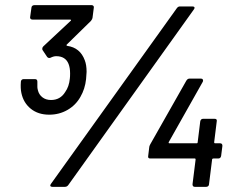

<svg xmlns="http://www.w3.org/2000/svg" viewBox="-20 -725 919 745"><path d="M316 -446Q316 -438 314 -418Q310 -380 292 -349Q274 -317 242 -298.5Q210 -280 171 -280Q128 -280 99.5 -303Q71 -326 63 -364Q59 -382 61 -408Q61 -412 64 -415Q67 -418 71 -418H116Q125 -418 125 -408V-387Q125 -383 127 -375Q131 -358 144.5 -347.5Q158 -337 178 -337Q214 -337 233 -368Q248 -389 251 -420Q252 -427 252 -440Q252 -462 246 -477Q234 -507 198 -507Q188 -507 176 -501Q174 -500 171 -500Q166 -500 163 -504L145 -531Q144 -533 144 -536Q144 -541 148 -545L254 -644Q256 -645 255.5 -647Q255 -649 253 -649H106Q101 -649 98.5 -652Q96 -655 97 -659L102 -695Q102 -699 105 -702Q108 -705 113 -705H336Q340 -705 342.5 -702Q345 -699 344 -695L339 -656Q339 -652 333 -644L239 -552Q236 -549 241 -547Q291 -540 309 -491Q316 -473 316 -446ZM178 -12 666 -693Q671 -700 678 -700H727Q733 -700 734.5 -696.5Q736 -693 732 -688L245 -7Q240 0 232 0H183Q177 0 175.5 -3.5Q174 -7 178 -12ZM843 -159 838 -120Q836 -110 827 -110H808Q806 -110 804.5 -109Q803 -108 803 -106L791 -10Q791 -6 788 -3Q785 0 780 0H736Q727 0 727 -10L739 -106Q739 -110 736 -110H563Q553 -110 555 -120L559 -153Q559 -158 563 -165L703 -412Q708 -420 715 -420H760Q765 -420 767 -416.5Q769 -413 767 -408L635 -174Q634 -172 634.5 -170.5Q635 -169 637 -169H743Q747 -169 747 -173L757 -254Q759 -264 768 -264H813Q823 -264 821 -254L811 -173Q811 -169 815 -169H834Q843 -169 843 -159Z"/></svg>

Font: Barlow Medium
Style: Italic
Weight: 500
Italic angle: -7°
Designer: Jeremy Tribby
Foundry: Tribby Type
Version: Version 1.408